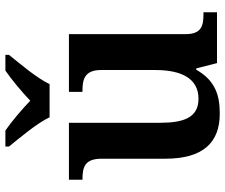

<svg xmlns="http://www.w3.org/2000/svg" viewBox="-80 -726 816 695"><g transform="rotate(-90 327.5 -378.0)"><path d="M251 -606H371C392 -651 446 -715 477 -753V-766H420C388 -744 341 -705 311 -676C281 -705 235 -744 203 -766H145V-753C176 -715 230 -651 251 -606ZM264 10C327 10 383 -4 423 -75H428L447 0H631V-49H625C584 -49 552 -55 552 -113V-536H343V-487H346C387 -487 422 -480 422 -420V-223C422 -128 391 -67 318 -67C250 -67 231 -120 231 -207V-536H25V-487H27C74 -487 101 -476 101 -417V-187C101 -51 159 10 264 10Z"/></g></svg>

Font: Noto Serif SemiBold
Style: Regular
Weight: 600
Designer: Monotype Design Team
Foundry: Monotype Imaging Inc.
Version: Version 2.013